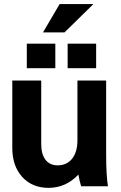

<svg xmlns="http://www.w3.org/2000/svg" viewBox="-20 -909 591 937"><path d="M506.8 0H376Q367.2 -28.3 362.8 -57.1Q301.3 7.8 216.8 7.8Q137.2 7.8 88.6 -45.4Q40 -98.6 40 -187V-516.1H181.2V-206.1Q181.2 -156.2 202.1 -129.2Q223.1 -102.1 261.2 -102.1Q305.7 -102.1 331.8 -134.3Q357.9 -166.5 357.9 -225.1V-516.1H498V-155.8Q498 -54.2 506.8 0ZM250 -576.2H110.8V-695.8H250ZM449.2 -576.2H310.1V-695.8H449.2ZM271 -889.2H436L294.9 -751H189.9Z"/></svg>

Font: LT Superior
Style: Bold
Weight: 400
Designer: Daniel Lyons
Foundry: LyonsType
Version: Version 1.000